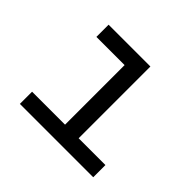

<svg xmlns="http://www.w3.org/2000/svg" viewBox="-126 -678 837 837"><g transform="rotate(45 293.0 -259.0)"><path d="M82 0V-75.2H285.2V-442.4H111.3V-517.6H369.1V-75.2H534.2V0Z"/></g></svg>

Font: Cascadia Mono SemiLight
Style: Regular
Weight: 350
Monospace: yes
Designer: Aaron Bell
Foundry: Saja Typeworks
Version: Version 2404.023; ttfautohint (v1.8.4)